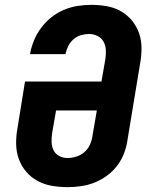

<svg xmlns="http://www.w3.org/2000/svg" viewBox="-20 -763 640 791"><path d="M258 8Q225 8 193.5 2.5Q162 -3 135 -17.5Q108 -32 88 -55.5Q68 -79 57.5 -108Q47 -137 46.5 -169.5Q46 -202 52 -235L83 -427H398L414 -519Q417 -538 416 -557Q415 -576 406.5 -591.5Q398 -607 381.5 -615Q365 -623 346 -623Q330 -623 313 -618Q296 -613 282.5 -601Q269 -589 261 -573Q253 -557 250 -541V-540H104V-542Q109 -570 120.5 -597.5Q132 -625 150 -649Q168 -673 192 -692Q216 -711 243.5 -722.5Q271 -734 299.5 -738.5Q328 -743 356 -743Q389 -743 420 -737.5Q451 -732 477.5 -717Q504 -702 523.5 -678.5Q543 -655 553 -626Q563 -597 563 -564.5Q563 -532 557 -500L505 -185Q501 -157 490.5 -130Q480 -103 462 -79.5Q444 -56 419.5 -38.5Q395 -21 368.5 -10.5Q342 0 313.5 4Q285 8 258 8ZM258 -112Q276 -112 295 -118Q314 -124 328.5 -137Q343 -150 351 -168Q359 -186 361 -204L379 -308H211L195 -216Q192 -197 192.5 -178.5Q193 -160 200.5 -144.5Q208 -129 223.5 -120.5Q239 -112 258 -112Z"/></svg>

Font: Iosevka Aile Heavy
Style: Italic
Weight: 900
Italic angle: -9°
Designer: Belleve Invis
Foundry: Belleve Invis
Version: Version 31.1.0; ttfautohint (v1.8.4)